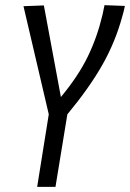

<svg xmlns="http://www.w3.org/2000/svg" viewBox="-20 -724 504 744"><path d="M124 0 169 -281 71 -700 150 -703 216 -348Q284 -430 320.5 -505.5Q357 -581 377 -666Q381 -685 385 -704L464 -701Q462 -691 459.5 -681Q457 -671 454 -661Q427 -561 376 -471.5Q325 -382 241 -281L195 0Z"/></svg>

Font: Georama SemiCondensed
Style: Italic
Weight: 400
Width: 4
Italic angle: -9°
Designer: Jean-Baptiste Levee
Foundry: Production Type
Version: Version 1.000